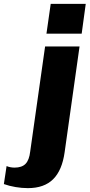

<svg xmlns="http://www.w3.org/2000/svg" viewBox="-142 -780 463 992"><path d="M2 192Q-29 192 -61.5 186.5Q-94 181 -122 171L-108 78Q-99 82 -88 84Q-77 86 -67 86Q-29 86 -10 66.5Q9 47 14 3L91 -540H269L192 6Q179 100 132.5 146Q86 192 2 192ZM301 -760 280 -606H98L120 -760Z"/></svg>

Font: Pathway Extreme Condensed ExtraBold
Style: Italic
Weight: 800
Width: 3
Italic angle: -8°
Version: Version 1.001;gftools[0.9.26]